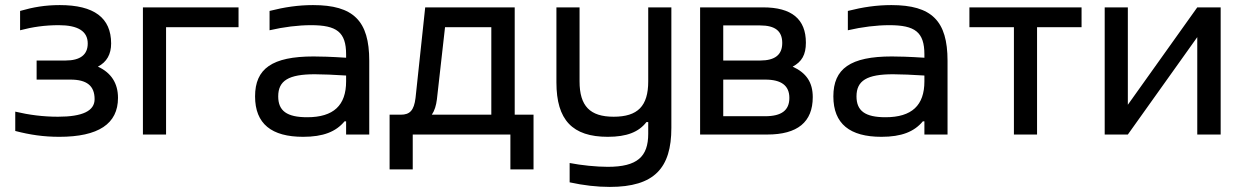

<svg xmlns="http://www.w3.org/2000/svg" viewBox="-20 -529 4873 755"><path d="M237 -291H124V-216H257C321 -216 352 -192 352 -139C352 -93 305 -70 208 -70C150 -70 95 -77 40 -90V-14C98 1 151 9 213 9C367 9 444 -42 444 -144C444 -202 417 -243 365 -267C400 -285 417 -316 417 -358C417 -459 350 -509 215 -509C158 -509 111 -501 59 -486V-410C108 -423 157 -430 211 -430C287 -430 325 -406 325 -358C325 -314 296 -291 237 -291Z M542 0H633V-422H918V-500H542Z M1211 -509C1153 -509 1099 -501 1040 -486V-410C1096 -423 1153 -430 1203 -430C1304 -430 1341 -403 1341 -315V-302C1280 -306 1238 -307 1213 -307C1050 -307 983 -259 983 -150C983 -42 1048 9 1172 9C1251 9 1301 -11 1335 -52H1341V0H1432V-290C1432 -447 1370 -509 1211 -509ZM1074 -150C1074 -212 1115 -237 1218 -237C1247 -237 1296 -235 1341 -232V-209C1341 -115 1292 -68 1188 -68C1108 -68 1074 -93 1074 -150Z M1556 -78H1512V137H1603V0H1987V137H2078V-78H2004V-500H1652L1614 -144C1608 -94 1591 -78 1556 -78ZM1678 -78C1689 -94 1695 -114 1698 -138L1730 -422H1912V-78Z M2620 -26V-500H2529V-209C2529 -112 2488 -70 2393 -70C2300 -70 2259 -112 2259 -209V-500H2168V-205C2168 -57 2231 9 2370 9C2445 9 2492 -10 2522 -49H2529V-3C2529 87 2486 127 2370 127C2325 127 2266 121 2220 112V188C2275 200 2327 206 2378 206C2553 206 2620 132 2620 -26Z M2733 0H2997C3116 0 3176 -49 3176 -147C3176 -205 3151 -242 3097 -267C3133 -286 3149 -314 3149 -361C3149 -454 3093 -500 2981 -500H2733ZM2824 -72V-216H2989C3053 -216 3084 -192 3084 -144C3084 -95 3053 -72 2989 -72ZM2824 -291V-429H2969C3028 -429 3056 -407 3056 -360C3056 -314 3028 -291 2969 -291Z M3485 -509C3427 -509 3373 -501 3314 -486V-410C3370 -423 3427 -430 3477 -430C3578 -430 3615 -403 3615 -315V-302C3554 -306 3512 -307 3487 -307C3324 -307 3257 -259 3257 -150C3257 -42 3322 9 3446 9C3525 9 3575 -11 3609 -52H3615V0H3706V-290C3706 -447 3644 -509 3485 -509ZM3348 -150C3348 -212 3389 -237 3492 -237C3521 -237 3570 -235 3615 -232V-209C3615 -115 3566 -68 3462 -68C3382 -68 3348 -93 3348 -150Z M3967 0H4058V-422H4233V-500H3792V-422H3967Z M4324 0H4415L4688 -383V0H4780V-500H4688L4415 -117V-500H4324Z"/></svg>

Font: LT Wave Alt
Style: Regular
Weight: 400
Designer: Daniel Lyons
Version: Version 2.5 (Glyphs App)